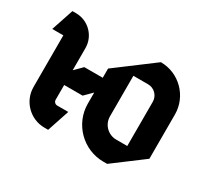

<svg xmlns="http://www.w3.org/2000/svg" viewBox="-111 -701 983 902"><g transform="rotate(30 380.0 -250.0)"><path d="M330 -240V-180C330 -69.6 419.6 20 530 20H550L710 -100V-340C710 -439.4 629.4 -520 530 -520L330 -370V-320H230L190 -280V-400C190 -466.2 136.2 -520 70 -520H50L10 -400H70V-120C70 -42.7 132.7 20 210 20H230L270 -100H210C199 -100 190 -109 190 -120V-200H290ZM450 -400H530C563.1 -400 590 -373.1 590 -340V-100H530C485.8 -100 450 -135.8 450 -180Z"/></g></svg>

Font: Abibas
Style: Medium
Weight: 500
Version: Version 0.3